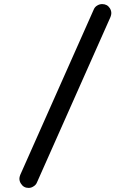

<svg xmlns="http://www.w3.org/2000/svg" viewBox="-20 -820 640 940"><path d="M120 100Q95.5 100 82.5 79Q75 67.5 75 54.5Q75 47 79 36.5L439 -773.5Q444 -786 456 -793Q467.5 -800 480 -800Q505 -800 518 -779.5Q525 -768 525 -755.5Q525 -747.5 521 -737L161 73Q156 85.5 144 92.5Q133 100 120 100Z"/></svg>

Font: Maple Mono SC NF
Style: Regular
Weight: 400
Designer: subframe7536
Version: Version 4.2; ttfautohint (v1.8.4.7-5d5b-dirty);Nerd Fonts 6.